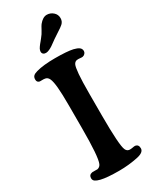

<svg xmlns="http://www.w3.org/2000/svg" viewBox="-241 -1003 858 1069"><g transform="rotate(-30 188.5 -468.0)"><path d="M238.8 -806.2Q212.9 -787.1 203.1 -780.5Q193.4 -773.9 181.2 -768.3Q168.9 -762.7 159.2 -762.7Q148.4 -762.7 142.1 -768.3Q135.7 -773.9 135.7 -783.7Q135.7 -788.1 137.2 -792.7Q138.7 -797.4 140.4 -801Q142.1 -804.7 146.7 -811Q151.4 -817.4 154.3 -821.3Q157.2 -825.2 164.6 -833.7Q171.9 -842.3 175.8 -847.7Q189.5 -863.8 200.9 -885.7Q212.4 -907.7 217.8 -914.6Q242.2 -944.8 267.6 -944.8Q290.5 -944.8 308.1 -929.4Q325.7 -914.1 325.7 -890.6Q325.7 -869.1 310.5 -855.5Q300.3 -846.2 275.6 -830.6Q251 -814.9 238.8 -806.2ZM122.6 -298.3V-445.8Q122.6 -521 118.7 -562.7Q114.7 -604.5 106.7 -621.6Q98.6 -638.7 84.5 -641.1Q75.7 -643.1 63 -642.6Q50.3 -642.1 46.9 -643.1Q32.2 -647 32.2 -664.6Q32.2 -679.2 40.3 -687Q48.3 -694.8 66.4 -699.7Q112.8 -712.4 186 -712.4Q264.2 -712.4 301.3 -704.1Q323.7 -698.7 335.2 -690.2Q346.7 -681.6 346.7 -666.5Q346.7 -658.7 340.6 -651.4Q334.5 -644 324.7 -642.1Q318.4 -641.1 307.4 -642.6Q296.4 -644 287.1 -642.6Q274.4 -640.1 267.8 -626.7Q261.2 -613.3 257.6 -570.1Q253.9 -526.9 253.9 -442.4V-305.2Q253.9 -112.3 269 -80.6Q275.4 -65.9 290 -63.5Q299.8 -62.5 311.8 -64.9Q323.7 -67.4 330.1 -66.9Q350.6 -63.5 350.6 -39.1Q350.6 -13.2 305.7 -3.4Q246.1 9.3 184.1 9.3Q106 9.3 68.4 0Q47.9 -4.9 37.4 -12.2Q26.9 -19.5 26.9 -32.2Q26.9 -53.7 45.4 -57.6Q48.8 -59.6 63 -58.8Q77.1 -58.1 83 -58.6Q99.6 -62.5 106.4 -78.6Q122.6 -116.7 122.6 -298.3Z"/></g></svg>

Font: Cooper* SemiBold
Style: Regular
Weight: 600
Designer: Owen Earl
Foundry: indestructible type*
Version: Version 0.001